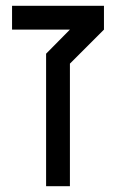

<svg xmlns="http://www.w3.org/2000/svg" viewBox="-20 -640 400 661"><path d="M220.7 -420.9V1H138.7V-455.1Q166 -482.4 220.7 -538.1H21.5V-620.1H337.9V-538.1Z"/></svg>

Font: mr_KirucoupageG
Style: Regular
Weight: 400
Designer: Jan Henkel
Version: Version 1.00 May 25, 2020, initial release